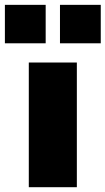

<svg xmlns="http://www.w3.org/2000/svg" viewBox="-37 -780 439 800"><path d="M-16.6 -599.6V-759.8H153.3V-599.6ZM83 0V-519.5H283.2V0ZM212.9 -599.6V-759.8H382.8V-599.6Z"/></svg>

Font: GenEi M Gothic v2 Black
Style: Regular
Weight: 900
Version: Version 2.0